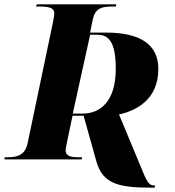

<svg xmlns="http://www.w3.org/2000/svg" viewBox="-44 -734 808 884"><path d="M652 130H668L670 120H666C640 120 631 100 603 31L504 -207C582 -224 685 -275 685 -416C685 -527 606 -584 443 -584H371L383 -644C395 -697 424 -704 476 -704H489L492 -714H125L122 -704H135C177 -704 206 -700 206 -672C206 -668 205 -657 200 -632L83 -74C71 -18 33 -10 -9 -10H-22L-24 0H332L334 -10H319C285 -10 258 -14 258 -42C258 -47 260 -58 266 -87L290 -201H341L400 10C429 113 504 130 652 130ZM336 -211H291L371 -574H405C462 -574 489 -531 489 -417C489 -265 416 -211 336 -211Z"/></svg>

Font: Noto Serif Display ExtraBold
Style: Italic
Weight: 800
Italic angle: -12°
Designer: Monotype Design Team
Foundry: Monotype Imaging Inc.
Version: Version 2.009